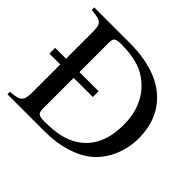

<svg xmlns="http://www.w3.org/2000/svg" viewBox="-157 -849 1035 1035"><g transform="rotate(45 361.0 -331.0)"><path d="M21 -315V-359H104V-553Q104 -581 101.5 -597.5Q99 -614 90 -623Q81 -632 63.5 -636Q46 -640 16 -643V-662H286Q389 -662 469 -635.5Q549 -609 600 -557Q642 -515 663.5 -458.5Q685 -402 685 -334Q685 -261 658.5 -197.5Q632 -134 583 -89Q536 -47 462 -23.5Q388 0 300 0H16V-19Q44 -21 61.5 -25Q79 -29 88.5 -39Q98 -49 101 -65.5Q104 -82 104 -109V-315ZM352 -315H206V-78Q206 -54 217 -45.5Q228 -37 258 -37Q324 -37 370 -46.5Q416 -56 454 -78Q576 -149 576 -327Q576 -408 546 -471Q516 -534 457 -575Q421 -601 372 -613Q323 -625 256 -625Q226 -625 216 -617Q206 -609 206 -586V-359H352Z"/></g></svg>

Font: Klingon pIqaD Mandel
Style: Regular
Weight: 400
Width: 0
Designer: Mike Neff (qa'vaj)
Foundry: Mike Neff and Michael Everson
Version: Version 2.003